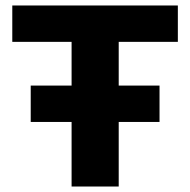

<svg xmlns="http://www.w3.org/2000/svg" viewBox="-20 -680 693 700"><path d="M628.4 -660V-527.4H412.8V0H241V-527.4H24.8V-660ZM561.6 -368V-235.4H92V-368Z"/></svg>

Font: Work Sans
Style: Regular
Weight: 400
Designer: Wei Huang
Foundry: Wei Huang
Version: Version 2.006; ttfautohint (v1.8.1.43-b0c9)